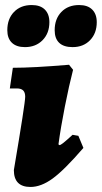

<svg xmlns="http://www.w3.org/2000/svg" viewBox="-20 -730 404 762"><path d="M268 -195 291 -191 311 -143Q235 -55 189 -21.5Q143 12 101 12Q35 12 35 -55Q80 -321 80 -346Q80 -363 72 -371Q64 -379 47 -379H19L31 -461Q112 -461 254 -473L270 -453Q254 -391 237.5 -307.5Q221 -224 212 -157L216 -154Q220 -154 231.5 -163Q243 -172 268 -195ZM9 -610Q9 -655 35.5 -682.5Q62 -710 106 -710Q140 -710 158 -692Q176 -674 176 -642Q176 -598 149 -570.5Q122 -543 79 -543Q45 -543 27 -560.5Q9 -578 9 -610ZM197 -610Q197 -655 223.5 -682.5Q250 -710 294 -710Q328 -710 346 -692Q364 -674 364 -642Q364 -598 337.5 -570.5Q311 -543 268 -543Q233 -543 215 -560Q197 -577 197 -610Z"/></svg>

Font: Alegreya Black
Style: Italic
Weight: 900
Italic angle: -7°
Designer: Juan Pablo del Peral
Foundry: Huerta Tipografica
Version: Version 2.007; ttfautohint (v1.6)